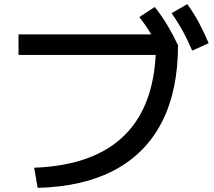

<svg xmlns="http://www.w3.org/2000/svg" viewBox="-20 -875 1040 933"><path d="M146 -60Q441 -71 589.5 -222Q738 -373 738 -663L790 -608H70V-708H805L845 -655Q845 -435 767 -282.5Q689 -130 537.5 -49Q386 32 163 38ZM765 -613Q738 -669 713 -711Q688 -753 657 -792L732 -841Q766 -798 793 -753Q820 -708 845 -655ZM914 -629Q890 -685 866 -728Q842 -771 814 -811L890 -855Q922 -811 946.5 -765Q971 -719 994 -665Z"/></svg>

Font: M PLUS 2 Thin Medium
Style: Regular
Weight: 500
Version: Version 1.001